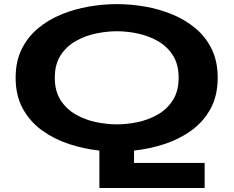

<svg xmlns="http://www.w3.org/2000/svg" viewBox="-20 -726 1140 934"><path d="M463.5 188.5V6.5Q388 -1.5 315.2 -25.5Q242.5 -49.5 184 -92Q125.5 -134.5 90.8 -197.8Q56 -261 56 -348Q56 -427 85.2 -486.5Q114.5 -546 164.8 -588Q215 -630 278.8 -656Q342.5 -682 412 -694Q481.5 -706 549 -706Q616 -706 685.2 -694Q754.5 -682 817.8 -656Q881 -630 931 -588.2Q981 -546.5 1010 -487Q1039 -427.5 1039 -348Q1039 -260.5 1004.2 -197Q969.5 -133.5 911 -91.2Q852.5 -49 780 -25.2Q707.5 -1.5 632 6.5V66.5H975.5V188.5ZM549 -121Q597.5 -121 650 -132Q702.5 -143 747.8 -169Q793 -195 821 -238.8Q849 -282.5 849 -348Q849 -413 821 -456.8Q793 -500.5 747.8 -526.2Q702.5 -552 650 -563Q597.5 -574 549 -574Q500 -574 447 -563Q394 -552 348.5 -526.2Q303 -500.5 274.8 -456.8Q246.5 -413 246.5 -348Q246.5 -282.5 274.8 -238.8Q303 -195 348.5 -169Q394 -143 447 -132Q500 -121 549 -121Z"/></svg>

Font: Trispace Expanded
Style: Bold
Weight: 700
Width: 7
Designer: Tyler Finck
Foundry: Etcetera Type Company
Version: Version 1.210; ttfautohint (v1.8.3)